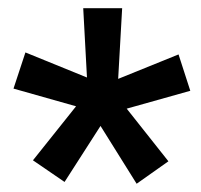

<svg xmlns="http://www.w3.org/2000/svg" viewBox="-20 -731 494 472"><path d="M167 -469.7 13.2 -513.2 42.5 -602.1 193.8 -540.5 184.6 -710.9H280.3L270.5 -537.1L418.9 -597.2L447.8 -507.8L291.5 -463.9L394 -334.5L315.9 -279.3L227.1 -421.4L138.7 -283.7L61 -336.9Z"/></svg>

Font: RobotoCondensed-Bold
Style: Bold
Weight: 700
Designer: Google
Version: Version 2.001240; 2014